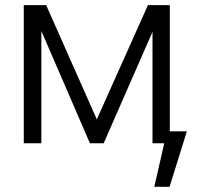

<svg xmlns="http://www.w3.org/2000/svg" viewBox="-20 -550 779 737"><path d="M547.9 -530.3H631.8V-45.9H697.3L630.9 167H572.3L610.4 0H565.4V-427.7L377.9 0H325.2L138.7 -431.2V0H71.3V-530.3H157.2L351.6 -91.8Z"/></svg>

Font: Pretendard Std Light
Style: Regular
Weight: 300
Designer: Base glyphs from Inter by Rasmus Andersson; Hangeul glyphs from Noto Sans CJK(Source Han Sans) by Jang Soo-young and Kan
Foundry: Kil Hyung-jin
Version: Version 1.309